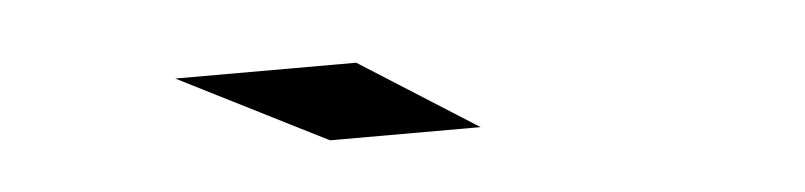

<svg xmlns="http://www.w3.org/2000/svg" viewBox="-23 -1049 671 160"><g transform="rotate(-5 312.5 -969.0)"><path d="M375 -937.5H249L125 -1000H276.4Z"/></g></svg>

Font: Oldtimer
Style: Regular
Weight: 400
Designer: GGBotNet
Foundry: GGBotNet
Version: 1.00